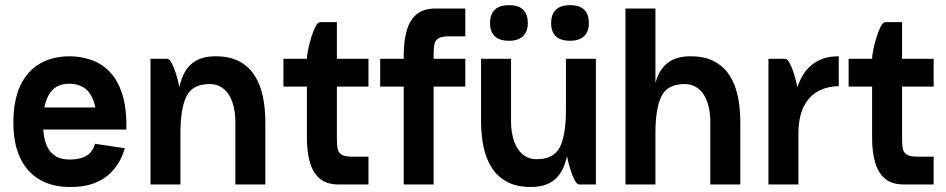

<svg xmlns="http://www.w3.org/2000/svg" viewBox="-20 -734 3764 764"><path d="M358.2 -161.8 476.8 -144.2Q462.2 -94.5 432.6 -59.4Q403 -24.2 358.9 -6.6Q314.8 11 256.8 10Q189 10 138.4 -19Q87.8 -48 60.5 -105.2Q33.2 -162.5 33.2 -246Q33.2 -333.8 60.5 -392.5Q87.8 -451.2 138.4 -480.6Q189 -510 256.8 -510Q299.5 -510 340.6 -496.5Q381.8 -483 414.6 -450.2Q447.5 -417.5 466 -361Q484.5 -304.5 482.8 -218.5H364Q367.2 -292.2 352.6 -331.6Q338 -371 312.5 -386Q287 -401 256.8 -401Q222.2 -401 201.4 -386.5Q180.5 -372 169.8 -348.2Q159 -324.5 154.9 -297.6Q150.8 -270.8 150.8 -246Q150.8 -224.5 154.1 -198.9Q157.5 -173.2 167.9 -150.8Q178.2 -128.2 199.5 -113.8Q220.8 -99.2 256.8 -99.2Q288.2 -99.2 309 -107Q329.8 -114.8 341.4 -129Q353 -143.2 358.2 -161.8ZM59.5 -306.5H459.5V-218.5H59.5Z M916.5 0V-249.8H1035.8V0ZM916.5 -249.8Q916.5 -280.8 910.2 -307.9Q904 -335 891.6 -355.4Q879.2 -375.8 860 -387.6Q840.8 -399.5 814.5 -399.5Q746 -399.5 722 -351Q698 -302.5 698 -203.8Q698 -203.8 688.6 -203.8Q679.2 -203.8 679.2 -203.8Q679.2 -269.5 684 -325.6Q688.8 -381.8 704.1 -423.1Q719.5 -464.5 751.6 -487.2Q783.8 -510 838.5 -510Q895.2 -510 933.5 -489Q971.8 -468 994.2 -431.9Q1016.8 -395.8 1026.2 -349Q1035.8 -302.2 1035.8 -249.8ZM578.8 0V-500H645.5Q654.2 -500 663.5 -482.5Q672.8 -465 680.6 -439.6Q688.5 -414.2 693.2 -390.2Q698 -366.2 698 -354.2V0Z M1107.8 -500H1446.2V-389.5H1107.8ZM1201.2 -200H1320.5V-178.8Q1320.5 -157.8 1323.4 -142.5Q1326.2 -127.2 1339.1 -118.9Q1352 -110.5 1382.8 -110.5H1446.2V0H1326.2Q1281.2 0 1253.6 -22.4Q1226 -44.8 1213.6 -86.4Q1201.2 -128 1201.2 -186.5ZM1320.5 -200H1201.2V-500.2Q1201.2 -512.2 1206 -536.2Q1210.8 -560.2 1218.6 -585.6Q1226.5 -611 1235.6 -628.5Q1244.8 -646 1253.8 -646H1320.5Z M1492.8 -500H1831.5V-389.5H1492.8ZM1586.5 -499.5V-513.5Q1586.5 -572 1598.9 -613.8Q1611.2 -655.5 1638.9 -677.8Q1666.5 -700 1711.5 -700H1831.5V-589.5H1767.8Q1737 -589.5 1724.2 -581.1Q1711.5 -572.8 1708.5 -557.6Q1705.5 -542.5 1705.5 -521.2V-499.5ZM1586.5 -479.5H1705.5V0H1586.5Z M1930 -641.2Q1930 -713.5 2006 -713.5Q2080.2 -713.5 2080.2 -641.2Q2080.2 -608.5 2061.2 -590.1Q2042.2 -571.8 2006 -571.8Q1967 -571.8 1948.5 -590.1Q1930 -608.5 1930 -641.2ZM2173 -641.2Q2173 -713.5 2249 -713.5Q2323.2 -713.5 2323.2 -641.2Q2323.2 -608.5 2304.2 -590.1Q2285.2 -571.8 2249 -571.8Q2210 -571.8 2191.5 -590.1Q2173 -608.5 2173 -641.2ZM2013.5 -500V-249.8H1894.2V-500ZM2013.5 -250.2Q2013.5 -220 2019.8 -192.5Q2026 -165 2038.4 -144.6Q2050.8 -124.2 2070 -112.4Q2089.2 -100.5 2115.5 -100.5Q2184.2 -100.5 2208.1 -149.1Q2232 -197.8 2232 -296.2Q2232 -296.2 2241.4 -296.2Q2250.8 -296.2 2250.8 -296.2Q2250.8 -230.5 2246 -174.4Q2241.2 -118.2 2225.9 -76.9Q2210.5 -35.5 2178.4 -12.8Q2146.2 10 2091.5 10Q2034.8 10 1996.5 -11Q1958.2 -32 1935.8 -68.1Q1913.2 -104.2 1903.8 -151Q1894.2 -197.8 1894.2 -250.2ZM2351.2 -500V0H2284.5Q2275.8 0 2266.5 -17.5Q2257.2 -35 2249.4 -60.4Q2241.5 -85.8 2236.8 -109.8Q2232 -133.8 2232 -145.8V-500Z M2468.8 -700H2588V0H2468.8ZM2806.5 -249.8H2925.8V0H2806.5ZM2806.5 -249.8Q2806.5 -280.8 2800.2 -307.9Q2794 -335 2781.6 -355.4Q2769.2 -375.8 2750 -387.6Q2730.8 -399.5 2704.5 -399.5Q2636 -399.5 2612 -351Q2588 -302.5 2588 -203.8Q2588 -203.8 2578.6 -203.8Q2569.2 -203.8 2569.2 -203.8Q2569.2 -269.5 2574 -325.6Q2578.8 -381.8 2594.1 -423.1Q2609.5 -464.5 2641.6 -487.2Q2673.8 -510 2728.5 -510Q2785.2 -510 2823.5 -489Q2861.8 -468 2884.2 -431.9Q2906.8 -395.8 2916.2 -349Q2925.8 -302.2 2925.8 -249.8Z M3317.5 -390.8Q3272 -390.8 3235.8 -371.2Q3199.5 -351.8 3178.6 -310.6Q3157.8 -269.5 3157 -203.8Q3157 -203.8 3149.5 -203.8Q3142 -203.8 3134.5 -203.8Q3127 -203.8 3127 -203.8Q3127.5 -269.5 3137.1 -325.6Q3146.8 -381.8 3168.1 -423.1Q3189.5 -464.5 3226.1 -487.2Q3262.8 -510 3317.5 -510Q3317.5 -510 3317.5 -498Q3317.5 -486 3317.5 -468.4Q3317.5 -450.8 3317.5 -432.8Q3317.5 -414.8 3317.5 -402.8Q3317.5 -390.8 3317.5 -390.8ZM3037.8 0V-500H3104.5Q3113.2 -500 3122.5 -482.5Q3131.8 -465 3139.6 -439.6Q3147.5 -414.2 3152.2 -390.2Q3157 -366.2 3157 -354.2V0Z M3356.8 -500H3695.2V-389.5H3356.8ZM3450.2 -200H3569.5V-178.8Q3569.5 -157.8 3572.4 -142.5Q3575.2 -127.2 3588.1 -118.9Q3601 -110.5 3631.8 -110.5H3695.2V0H3575.2Q3530.2 0 3502.6 -22.4Q3475 -44.8 3462.6 -86.4Q3450.2 -128 3450.2 -186.5ZM3569.5 -200H3450.2V-500.2Q3450.2 -512.2 3455 -536.2Q3459.8 -560.2 3467.6 -585.6Q3475.5 -611 3484.6 -628.5Q3493.8 -646 3502.8 -646H3569.5Z"/></svg>

Font: Haskoy
Style: Regular
Weight: 400
Designer: Ertekin Erdin
Foundry: Ertekin Erdin
Version: Version 1.500